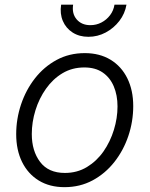

<svg xmlns="http://www.w3.org/2000/svg" viewBox="-20 -773 627 805"><path d="M250.5 11.7Q188 11.7 142.6 -16.1Q97.2 -43.9 72.5 -94Q47.9 -144 47.9 -210.4Q47.9 -273.9 68.1 -334.7Q88.4 -395.5 126.2 -444.1Q164.1 -492.7 217 -521.5Q270 -550.3 335.4 -550.3Q397.9 -550.3 443.6 -522.5Q489.3 -494.6 513.9 -444.6Q538.6 -394.5 538.6 -328.1Q538.6 -263.7 518.1 -202.9Q497.6 -142.1 459.5 -93.8Q421.4 -45.4 368.4 -16.8Q315.4 11.7 250.5 11.7ZM252 -47.9Q303.7 -47.9 344.7 -72.8Q385.7 -97.7 414.1 -138.4Q442.4 -179.2 457.5 -228.5Q472.7 -277.8 472.7 -326.7Q472.7 -374 457 -410.9Q441.4 -447.8 410.6 -469Q379.9 -490.2 333.5 -490.2Q282.7 -490.2 242.2 -466.1Q201.7 -441.9 172.9 -401.1Q144 -360.4 128.7 -310.8Q113.3 -261.2 113.3 -210.9Q113.3 -140.1 148.2 -94Q183.1 -47.9 252 -47.9ZM350.6 -618.7Q312.5 -618.7 284.4 -636.7Q256.3 -654.8 243.4 -685.3Q230.5 -715.8 236.3 -753.4H286.6Q280.8 -715.8 301.5 -691.7Q322.3 -667.5 358.9 -667.5Q383.8 -667.5 405.3 -678.7Q426.8 -689.9 441.4 -709.2Q456.1 -728.5 460 -753.4H510.3Q503.9 -715.8 480.5 -685.3Q457 -654.8 423.1 -636.7Q389.2 -618.7 350.6 -618.7Z"/></svg>

Font: Inter 16pt Light
Style: Italic
Weight: 300
Italic angle: -9.3988°
Version: Version 4.001;git-66647c0bb